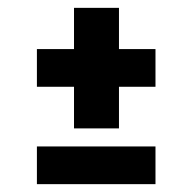

<svg xmlns="http://www.w3.org/2000/svg" viewBox="-20 -546 490 489"><path d="M168.5 -219V-325H74V-421H168.5V-526H283V-421H376V-325H283V-219ZM74 -77V-173H376V-77Z"/></svg>

Font: Trispace Condensed SemiBold
Style: Regular
Weight: 600
Width: 3
Designer: Tyler Finck
Foundry: Etcetera Type Company
Version: Version 1.210; ttfautohint (v1.8.3)